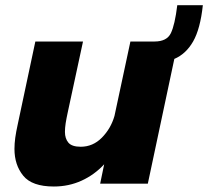

<svg xmlns="http://www.w3.org/2000/svg" viewBox="-20 -686 778 717"><path d="M181 10.5Q99.5 10.5 66.8 -29.8Q34 -70 34 -130Q34 -150 37 -171.8Q40 -193.5 46 -220.5L112 -531H290L233 -266.5Q228 -243.5 225.2 -225.8Q222.5 -208 222.5 -193.5Q222.5 -168.5 235.5 -153.2Q248.5 -138 281.5 -138Q327 -138 360.5 -172Q394 -206 407.5 -253L467 -531H557Q603 -531 618 -562Q633 -593 642 -666.5H737.5Q728 -578 701.2 -531.2Q674.5 -484.5 631 -466L532 0H354L369 -72.5Q333 -33.5 285 -11.5Q237 10.5 181 10.5Z"/></svg>

Font: Epilogue ExtraBold
Style: Italic
Weight: 800
Italic angle: -12°
Designer: Tyler Finck
Foundry: Etcetera Type Co
Version: Version 2.111; ttfautohint (v1.8.3)